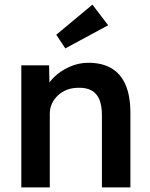

<svg xmlns="http://www.w3.org/2000/svg" viewBox="-20 -809 649 829"><path d="M72 -527H192L194 -419L171 -407Q181 -443 210 -472.5Q239 -502 279 -520Q319 -538 361 -538Q421 -538 461.5 -514Q502 -490 522.5 -442Q543 -394 543 -322V0H420V-313Q420 -353 409 -379.5Q398 -406 375 -418.5Q352 -431 319 -430Q292 -430 269.5 -421.5Q247 -413 230.5 -397.5Q214 -382 204.5 -362Q195 -342 195 -318V0H134Q116 0 100.5 0Q85 0 72 0ZM262 -600 223 -659 379 -789 447 -700Z"/></svg>

Font: Mach Medium
Style: Regular
Weight: 500
Version: Version 1.002